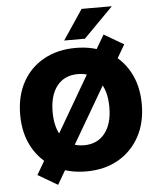

<svg xmlns="http://www.w3.org/2000/svg" viewBox="-64 -996 936 1126"><g transform="rotate(-5 403.5 -433.0)"><path d="M404 11Q297 11 216.5 -34.5Q136 -80 91 -162Q46 -244 46 -353Q46 -463 90.5 -544.5Q135 -626 216 -671Q297 -716 404 -716Q511 -716 591.5 -671Q672 -626 717 -544.5Q762 -463 762 -353Q762 -244 717 -162Q672 -80 591.5 -34.5Q511 11 404 11ZM404 -143Q482 -143 526.5 -198.5Q571 -254 571 -353Q571 -452 527 -507Q483 -562 404 -562Q325 -562 281 -507Q237 -452 237 -353Q237 -254 281 -198.5Q325 -143 404 -143ZM232 75 116 7 191 -121 248 -197 472 -582 500 -653 574 -780 690 -712 615 -584 558 -508 334 -124 306 -52ZM341 -765 459 -941H637L463 -765Z"/></g></svg>

Font: Nunito Sans Black
Style: Regular
Weight: 900
Designer: Vernon Adams
Foundry: Vernon Adams
Version: Version 3.006; ttfautohint (v1.8.3)